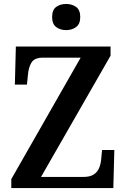

<svg xmlns="http://www.w3.org/2000/svg" viewBox="-20 -949 637 969"><path d="M37 0V-45L387 -658H197Q154 -658 139 -633.5Q124 -609 121 -571L116 -522H55L60 -714H538V-668L187 -56H400Q435 -56 454 -69Q473 -82 481 -103Q489 -124 491 -148L495 -192H557L552 0ZM314 -797Q284 -797 263.5 -812.5Q243 -828 243 -863Q243 -899 263.5 -914Q284 -929 314 -929Q343 -929 364 -914Q385 -899 385 -863Q385 -828 364 -812.5Q343 -797 314 -797Z"/></svg>

Font: Noto Serif Lao SemiCondensed SemiBold
Style: Regular
Weight: 600
Width: 4
Designer: Monotype Design Team
Foundry: Monotype Imaging Inc.
Version: Version 2.003; ttfautohint (v1.8.4.7-5d5b)